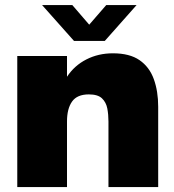

<svg xmlns="http://www.w3.org/2000/svg" viewBox="-20 -758 706 778"><path d="M50 0V-531H251.5V-447Q281.5 -492.5 330 -517.2Q378.5 -542 437.5 -542Q505.5 -542 545.5 -514.2Q585.5 -486.5 603.2 -437.5Q621 -388.5 621 -325.5V0H419.5V-266Q419.5 -293.5 414.8 -318.5Q410 -343.5 393.2 -359.5Q376.5 -375.5 340 -375.5Q292.5 -375.5 272 -346.5Q251.5 -317.5 251.5 -266V0ZM150.5 -737.5H273L341.5 -658L410.5 -737.5H533.5L404.5 -592H280Z"/></svg>

Font: Epilogue Black
Style: Regular
Weight: 900
Designer: Tyler Finck
Foundry: Etcetera Type Co
Version: Version 2.111; ttfautohint (v1.8.3)